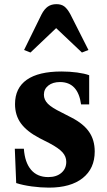

<svg xmlns="http://www.w3.org/2000/svg" viewBox="-20 -870 504 901"><path d="M209.5 10.5Q171.5 10.5 129 4.8Q86.5 -1 56 -11L49.5 -172H92Q96.5 -107.5 125.8 -73.2Q155 -39 206.5 -39Q245 -39 268 -58.8Q291 -78.5 291 -110.5Q291 -135.5 273.2 -155.2Q255.5 -175 213 -197.5L165 -222Q106 -253 78.2 -291Q50.5 -329 50.5 -381.5Q50.5 -457 105.8 -495.8Q161 -534.5 268.5 -534.5Q306.5 -534.5 341.8 -529.8Q377 -525 398.5 -517V-380H360.5Q346 -485 261.5 -485Q227.5 -485 206.8 -468.5Q186 -452 186 -425.5Q186 -402 204.5 -383.2Q223 -364.5 268.5 -342.5L316 -318Q371.5 -289.5 398 -251.2Q424.5 -213 424.5 -159Q424.5 -79 368 -34.2Q311.5 10.5 209.5 10.5ZM123 -623.5 93 -635.5 175 -802.5Q188 -827.5 204.5 -839Q221 -850.5 245 -850.5Q268 -850.5 282.2 -839.5Q296.5 -828.5 310.5 -802.5L395 -635.5L364.5 -623.5L243.5 -738Z"/></svg>

Font: Libre Caslon Text
Style: Regular
Weight: 400
Designer: Pablo Impallari, Rodrigo Fuenzalida, Katja Schimmel
Foundry: Pablo Impallari, Rodrigo Fuenzalida
Version: Version 2.000